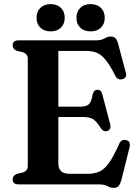

<svg xmlns="http://www.w3.org/2000/svg" viewBox="-20 -896 674 933"><path d="M41.5 -675.5Q41.5 -700 70.5 -700H447.5Q472.5 -700 487.5 -709.2Q502.5 -718.5 518.5 -718.5Q533.5 -718.5 541.2 -710Q549 -701.5 554.5 -682L591.5 -542.5Q598.5 -517 574 -511Q550 -505.5 539 -530.5Q513.5 -580.5 492.5 -606Q471.5 -631.5 449.2 -640Q427 -648.5 397.5 -648.5H263.5V-377.5H369.5Q400 -377.5 412.5 -390.2Q425 -403 430 -436.5Q435.5 -459 453 -459.5Q472 -460.5 477 -438L515.5 -292.5Q521.5 -266 501.5 -259.5Q483 -253.5 470.5 -272.5Q450 -305.5 432.8 -316.5Q415.5 -327.5 382 -327.5H263.5V-102.5Q263.5 -51.5 317 -51.5H408Q439 -51.5 463 -62.2Q487 -73 509.5 -104.2Q532 -135.5 559 -196.5Q568.5 -220 591.5 -215.5Q617 -210.5 609.5 -180L569.5 -20Q564 -1 556 8Q548 17 532.5 17Q517.5 17 502.2 8.5Q487 0 461.5 0H70.5Q41.5 0 41.5 -24.5Q41.5 -43 62 -51L90 -57.5Q115 -65.5 115 -89V-611Q115 -634.5 90 -642.5L62 -649Q41.5 -657 41.5 -675.5ZM226 -743.5Q195 -743.5 176.2 -761.5Q157.5 -779.5 157.5 -809.5Q157.5 -839.5 176.2 -857.8Q195 -876 226 -876Q257.5 -876 276 -857.8Q294.5 -839.5 294.5 -809.5Q294.5 -780 276 -761.8Q257.5 -743.5 226 -743.5ZM420 -743.5Q389 -743.5 370.2 -761.5Q351.5 -779.5 351.5 -809.5Q351.5 -839.5 370.2 -857.8Q389 -876 420 -876Q452 -876 470.5 -857.8Q489 -839.5 489 -809.5Q489 -780 470.5 -761.8Q452 -743.5 420 -743.5Z"/></svg>

Font: Fraunces 72pt Soft SemiBold
Style: Regular
Weight: 600
Version: Version 1.000;[b76b70a41]